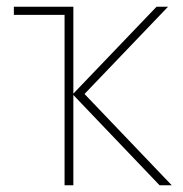

<svg xmlns="http://www.w3.org/2000/svg" viewBox="-20 -548 540 568"><path d="M477 -528 230 -270 488 0H452L197 -267V0H171V-504H21V-528H197V-271L443 -528Z"/></svg>

Font: Noto Sans UI Thin
Style: Regular
Weight: 250
Designer: Monotype Design Team
Foundry: Monotype Imaging Inc.
Version: Version 1.901